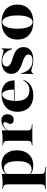

<svg xmlns="http://www.w3.org/2000/svg" viewBox="986 -1458 659 2671"><g transform="rotate(-90 1315.5 -122.5)"><path d="M158.9 183.9Q121.8 183.9 93.1 184.3Q64.5 184.7 22.6 186.3V177.4L33.9 176.6Q63.7 174.2 75 161.3Q86.3 148.4 86.3 117.7V-209.7H231.5V117.7Q231.5 139.5 236.7 151.2Q241.9 162.9 256.9 168.1Q271.8 173.4 298.4 175.8L326.6 177.4V186.3Q293.5 184.7 266.9 184.3Q240.3 183.9 215.3 183.9Q190.3 183.9 158.9 183.9ZM366.9 -430.6Q426.6 -430.6 469.8 -404.4Q512.9 -378.2 536.3 -330.2Q559.7 -282.3 559.7 -215.3Q559.7 -146 533.9 -95.2Q508.1 -44.4 460.5 -16.9Q412.9 10.5 346 10.5Q305.6 10.5 272.2 -1.6Q238.7 -13.7 224.2 -30.6L226.6 -40.3Q237.9 -28.2 255.2 -20.2Q272.6 -12.1 295.2 -12.1Q351.6 -12.1 380.2 -61.3Q408.9 -110.5 408.9 -208.1Q408.9 -300.8 383.1 -349.2Q357.3 -397.6 308.1 -397.6Q285.5 -397.6 263.3 -385.5Q241.1 -373.4 221.8 -340.3L219.4 -347.6Q244.4 -392.7 281.9 -411.7Q319.4 -430.6 366.9 -430.6ZM86.3 -209.7V-341.9Q86.3 -376.6 75 -391.5Q63.7 -406.5 33.9 -408.9L22.6 -409.7V-418.5Q48.4 -416.9 65.3 -416.5Q82.3 -416.1 104.8 -416.1Q141.9 -416.1 171.8 -419Q201.6 -421.8 231.5 -427.4V-418.5V-209.7Z M764.5 -2.4Q727.4 -2.4 698.8 -2Q670.2 -1.6 628.2 0V-8.9L639.5 -9.7Q669.4 -12.1 680.6 -25Q691.9 -37.9 691.9 -68.5V-209.7H837.1V-68.5Q837.1 -47.6 842.3 -35.5Q847.6 -23.4 860.9 -17.7Q874.2 -12.1 898.4 -10.5L920.2 -8.9V0Q888.7 -1.6 864.5 -2Q840.3 -2.4 816.9 -2.4Q793.5 -2.4 764.5 -2.4ZM691.9 -209.7V-341.9Q691.9 -376.6 680.6 -391.5Q669.4 -406.5 639.5 -408.9L628.2 -409.7V-418.5Q654 -416.9 671 -416.5Q687.9 -416.1 710.5 -416.1Q747.6 -416.1 777.4 -419Q807.3 -421.8 837.1 -427.4V-418.5V-209.7ZM984.7 -261.3Q958.9 -261.3 943.1 -274.2Q927.4 -287.1 927.4 -308.1Q927.4 -322.6 933.9 -335.5Q940.3 -348.4 946.4 -360.9Q952.4 -373.4 952.4 -384.7Q952.4 -406.5 926.6 -406.5Q911.3 -406.5 894.4 -398.4Q877.4 -390.3 862.5 -376.2Q847.6 -362.1 836.3 -342.7L835.5 -352.4Q857.3 -388.7 895.2 -410.5Q933.1 -432.3 975 -432.3Q1016.1 -432.3 1038.7 -410.9Q1061.3 -389.5 1061.3 -348.4Q1061.3 -308.9 1040.3 -285.1Q1019.4 -261.3 984.7 -261.3Z M1322.6 11.3Q1254.8 11.3 1203.6 -14.9Q1152.4 -41.1 1124.2 -90.3Q1096 -139.5 1096 -208.1Q1096 -284.7 1128.6 -333.5Q1161.3 -382.3 1216.5 -406Q1271.8 -429.8 1340.3 -429.8Q1396.8 -429.8 1439.9 -411.3Q1483.1 -392.7 1507.7 -353.2Q1532.3 -313.7 1532.3 -249.2H1203.2L1201.6 -258.1H1404.8Q1405.6 -303.2 1398 -339.9Q1390.3 -376.6 1375.4 -398.8Q1360.5 -421 1337.1 -421Q1304.8 -421 1279.8 -384.7Q1254.8 -348.4 1246.8 -257.3L1247.6 -255.6Q1246.8 -247.6 1246.8 -238.7Q1246.8 -229.8 1246.8 -221Q1246.8 -138.7 1283.9 -90.7Q1321 -42.7 1393.5 -42.7Q1441.1 -42.7 1474.6 -62.9Q1508.1 -83.1 1531.5 -128.2L1538.7 -122.6Q1514.5 -55.6 1458.9 -22.2Q1403.2 11.3 1322.6 11.3Z M1817.7 11.3Q1777.4 11.3 1749.2 4.4Q1721 -2.4 1701.2 -9.3Q1681.5 -16.1 1664.5 -16.1Q1638.7 -16.1 1628.2 10.5H1619.4Q1621.8 -16.1 1623 -40.7Q1624.2 -65.3 1624.2 -93.1Q1624.2 -121 1622.6 -155.6H1631.5Q1650.8 -79.8 1696.4 -39.5Q1741.9 0.8 1807.3 0.8Q1848.4 0.8 1870.6 -13.7Q1892.7 -28.2 1892.7 -55.6Q1892.7 -84.7 1863.7 -104.4Q1834.7 -124.2 1771 -144.4Q1695.2 -167.7 1659.3 -204Q1623.4 -240.3 1623.4 -294.4Q1623.4 -356.5 1669.4 -393.1Q1715.3 -429.8 1793.5 -429.8Q1831.5 -429.8 1860.5 -423.4Q1889.5 -416.9 1910.1 -409.7Q1930.6 -402.4 1944.4 -402.4Q1953.2 -402.4 1959.7 -408.1Q1966.1 -413.7 1971 -429H1979.8Q1978.2 -409.7 1977 -389.9Q1975.8 -370.2 1975.8 -344.8Q1975.8 -319.4 1975.8 -283.1H1966.9Q1947.6 -349.2 1906.5 -384.7Q1865.3 -420.2 1808.9 -420.2Q1771 -420.2 1748.8 -404Q1726.6 -387.9 1726.6 -358.9Q1726.6 -329.8 1754.8 -310.5Q1783.1 -291.1 1854 -271Q1925.8 -250.8 1960.9 -214.5Q1996 -178.2 1996 -125Q1996 -60.5 1948.8 -24.6Q1901.6 11.3 1817.7 11.3Z M2343.5 11.3Q2268.5 11.3 2214.1 -14.9Q2159.7 -41.1 2130.2 -90.7Q2100.8 -140.3 2100.8 -208.9Q2100.8 -278.2 2130.2 -327.4Q2159.7 -376.6 2214.1 -403.2Q2268.5 -429.8 2343.5 -429.8Q2418.5 -429.8 2473.4 -403.6Q2528.2 -377.4 2557.7 -327.8Q2587.1 -278.2 2587.1 -208.9Q2587.1 -140.3 2557.7 -90.7Q2528.2 -41.1 2473.4 -14.9Q2418.5 11.3 2343.5 11.3ZM2343.5 2.4Q2385.5 2.4 2410.9 -54Q2436.3 -110.5 2436.3 -208.9Q2436.3 -307.3 2410.5 -364.1Q2384.7 -421 2343.5 -421Q2302.4 -421 2277 -364.1Q2251.6 -307.3 2251.6 -209.7Q2251.6 -111.3 2277 -54.4Q2302.4 2.4 2343.5 2.4Z"/></g></svg>

Font: Playfair 144pt SemiExpanded Black
Style: Regular
Weight: 900
Width: 6
Designer: Claus Eggers Sørensen
Foundry: Claus Eggers Sørensen
Version: Version 2.203